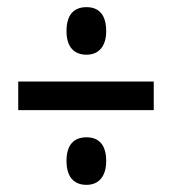

<svg xmlns="http://www.w3.org/2000/svg" viewBox="-20 -621 483 537"><path d="M222 -468C255 -468 277 -490 277 -534C277 -578 258 -601 222 -601C185 -601 166 -578 166 -534C166 -491 186 -468 222 -468ZM31 -313H410V-393H31ZM222 -104C255 -104 277 -126 277 -171C277 -214 258 -237 222 -237C185 -237 166 -214 166 -171C166 -127 186 -104 222 -104Z"/></svg>

Font: Noto Sans Hebrew ExtraCondensed Medium
Style: Regular
Weight: 500
Width: 2
Designer: Monotype Design Team
Foundry: Monotype Imaging Inc.
Version: Version 2.004